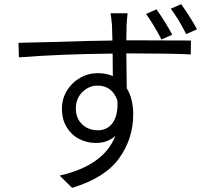

<svg xmlns="http://www.w3.org/2000/svg" viewBox="-20 -843 1040 924"><path d="M809 -676 757 -653Q720 -724 683 -776L733 -798Q772 -744 809 -676ZM928 -702 876 -679Q838 -754 802 -801L852 -823Q903 -750 928 -702ZM450 -431Q408 -431 376.5 -400Q345 -369 345 -321Q345 -273 375.5 -244.5Q406 -216 451 -216Q498 -216 523.5 -253.5Q549 -291 545 -359Q533 -395 508.5 -413Q484 -431 450 -431ZM237 -641Q416 -647 521 -648L519 -720Q515 -767 512 -779H594Q593 -772 591 -749Q589 -726 589 -720L588 -649H609L899 -648L898 -581Q806 -586 608 -586H588L590 -418Q621 -369 621 -292Q621 -176 553.5 -81.5Q486 13 327 61L267 2Q481 -47 535 -189Q498 -155 441 -155Q398 -155 360.5 -174.5Q323 -194 300.5 -231.5Q278 -269 278 -320Q278 -367 301.5 -406Q325 -445 365 -468Q405 -491 451 -491Q490 -491 523 -477L522 -585Q278 -583 71 -567L69 -637Z"/></svg>

Font: Sinter Normal
Style: Regular
Weight: 350
Foundry: Adobe & rsms
Version: Version 1.000